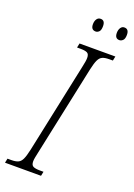

<svg xmlns="http://www.w3.org/2000/svg" viewBox="-186 -934 695 997"><g transform="rotate(20 162.0 -436.0)"><path d="M-22 0 -17 -24H4Q27 -24 41 -30Q55 -36 63.5 -54Q72 -72 80 -109L185 -605Q189 -623 191 -635.5Q193 -648 193 -657Q193 -678 181.5 -684Q170 -690 145 -690H125L130 -714H328L323 -690H303Q280 -690 266 -684Q252 -678 243.5 -660Q235 -642 227 -605L122 -110Q118 -92 115.5 -79Q113 -66 113 -57Q113 -36 125 -30Q137 -24 161 -24H182L177 0ZM318 -801Q293 -801 293 -832Q293 -849 300.5 -860.5Q308 -872 321 -872Q346 -872 346 -840Q346 -818 337 -809.5Q328 -801 318 -801ZM187 -801Q161 -801 161 -832Q161 -849 168.5 -860.5Q176 -872 190 -872Q214 -872 214 -840Q214 -818 205.5 -809.5Q197 -801 187 -801Z"/></g></svg>

Font: Noto Serif ExtraCondensed ExtraLight
Style: Italic
Weight: 200
Width: 2
Italic angle: -12°
Designer: Monotype Design Team
Foundry: Monotype Imaging Inc.
Version: Version 2.014; ttfautohint (v1.8.4.7-5d5b)